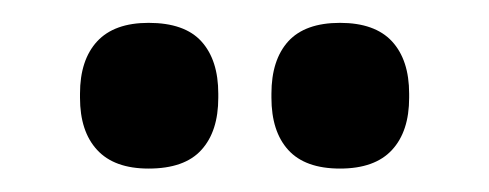

<svg xmlns="http://www.w3.org/2000/svg" viewBox="-20 -697 428 168"><path d="M110 -549.5Q80 -549.5 65 -565.8Q50 -582 50 -611.5V-615Q50 -644.5 65 -660.8Q80 -677 110 -677Q141.5 -677 156.2 -660.8Q171 -644.5 171 -615V-611.5Q171 -582 156.2 -565.8Q141.5 -549.5 110 -549.5ZM277.5 -549.5Q247 -549.5 232.2 -565.8Q217.5 -582 217.5 -611.5V-615Q217.5 -644.5 232.2 -660.8Q247 -677 277.5 -677Q308 -677 323 -660.8Q338 -644.5 338 -615V-611.5Q338 -582 323 -565.8Q308 -549.5 277.5 -549.5Z"/></svg>

Font: Anek Odia Medium SemiBold
Style: Regular
Weight: 600
Version: Version 1.003